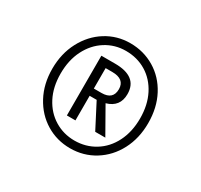

<svg xmlns="http://www.w3.org/2000/svg" viewBox="-108 -875 792 757"><g transform="rotate(30 288.0 -497.0)"><path d="M505 -498Q505 -429 476.5 -374.5Q448 -320 398 -289Q348 -258 287 -258Q227 -258 177.5 -288Q128 -318 99 -372Q70 -426 70 -495Q70 -564 99 -619Q128 -674 177.5 -705Q227 -736 287 -736Q348 -736 398 -706Q448 -676 476.5 -622Q505 -568 505 -498ZM468 -498Q468 -559 444.5 -605Q421 -651 380 -676Q339 -701 287 -701Q237 -701 196 -675Q155 -649 131.5 -602.5Q108 -556 108 -495Q108 -434 131.5 -388.5Q155 -343 196 -318Q237 -293 287 -293Q338 -293 379.5 -318.5Q421 -344 444.5 -390.5Q468 -437 468 -498ZM320 -482 387 -364H341L283 -476H251V-364H212V-636H274Q377 -636 377 -556Q377 -498 320 -482ZM251 -509H286Q338 -509 338 -556Q338 -602 281 -602H251Z"/></g></svg>

Font: Fira Sans Condensed Light
Style: Regular
Weight: 300
Width: 3
Designer: bBox Type GmbH & Carrois Corporate GbR & Edenspiekermann AG
Foundry: bBox Type GmbH & Carrois Corporate GbR & Edenspiekermann AG
Version: Version 4.301